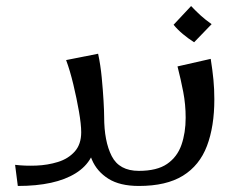

<svg xmlns="http://www.w3.org/2000/svg" viewBox="-20 -616 790 636"><path d="M39 0 30 -70Q63 -66 100.5 -67.5Q138 -69 172 -79.5Q206 -90 227.5 -114Q249 -138 249 -178Q249 -204 241.5 -247Q234 -290 223 -336Q212 -382 199 -417L305 -438Q313 -401 317 -359Q321 -317 323 -282Q325 -247 325 -229Q325 -148 350 -99Q375 -50 440 -50L460 -25L440 0Q377 0 339 -24Q301 -48 284.5 -87Q268 -126 268 -172L298 -165Q298 -84 230.5 -42Q163 0 39 0Z M440 0V-50Q500 -50 533.5 -73Q567 -96 581 -136Q595 -176 595 -226Q595 -270 587 -311.5Q579 -353 568 -396L678 -421Q684 -383 687 -352Q690 -321 690 -287Q690 -197 665.5 -132.5Q641 -68 586 -34Q531 0 440 0ZM623 -476Q604 -488 586 -503Q568 -518 555 -534L613 -596Q629 -579 645 -564.5Q661 -550 681 -536Z"/></svg>

Font: Marhey Light
Style: Regular
Weight: 300
Designer: Nur Syamsi & Bustanul Arifin
Foundry: Namelatype
Version: Version 1.000